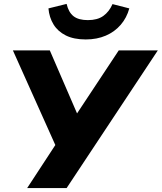

<svg xmlns="http://www.w3.org/2000/svg" viewBox="-20 -963 828 983"><path d="M119 0 278 -243 276 -192 46 -705H235L382 -365H363L588 -705H788L321 0ZM419 -761Q358 -761 317 -781.5Q276 -802 254 -838Q232 -874 228 -920L321 -943Q331 -900 356.5 -880Q382 -860 430 -860Q479 -860 509 -881.5Q539 -903 556 -942L642 -920Q629 -872 598 -836Q567 -800 521.5 -780.5Q476 -761 419 -761Z"/></svg>

Font: Nunito Sans 10pt Black
Style: Italic
Weight: 900
Italic angle: -9°
Designer: Vernon Adams
Foundry: Vernon Adams
Version: Version 3.101;gftools[0.9.27]